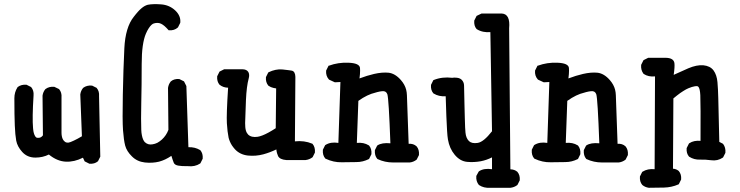

<svg xmlns="http://www.w3.org/2000/svg" viewBox="-20 -766 3540 919"><path d="M406.7 17.1 387.2 7.3 385.3 6.3 384.3 4.4 377 -11.2Q335.4 9.8 294.9 7.8Q253.4 5.9 213.9 -26.4Q184.6 -11.7 149.4 -11.7Q110.8 -11.7 86.4 -38.6Q63 -64.5 57.6 -92.8Q52.7 -119.6 50.8 -165.5Q48.8 -211.9 48.8 -295.9Q48.8 -324.7 63.5 -347.7L64 -348.6L64.9 -349.6Q82 -362.3 106 -360.4H106.9L107.9 -359.9L127.4 -350.1L128.9 -349.6L129.4 -348.6Q142.6 -333 140.6 -309.1Q133.8 -201.2 138.2 -152.8Q138.7 -147.9 139.2 -143.6Q139.6 -139.2 140.4 -135.5Q141.1 -131.8 142.1 -128.7Q143.1 -125.5 144 -122.8Q145 -120.1 146.2 -117.9Q147.5 -115.7 148.4 -114Q149.4 -112.3 150.6 -110.8Q151.9 -109.4 153.3 -108.4Q154.8 -107.4 156 -106.9Q157.2 -106.4 158.7 -106.4Q175.3 -104 185.5 -118.2L183.6 -307.6V-308.1Q186 -325.7 196.8 -338.9L197.3 -339.4L197.8 -339.8Q214.8 -352.5 238.8 -350.6H239.7L240.7 -350.1L261.2 -340.3L262.2 -339.8L263.2 -338.9Q276.4 -323.2 274.4 -299.3V-130.9Q274.4 -122.1 275.9 -114.5Q277.3 -106.9 280 -101.1Q282.7 -95.2 287.1 -90.8Q298.3 -78.1 318.4 -86.4Q326.2 -89.4 334.5 -93.5Q342.8 -97.7 352.3 -102.5Q361.8 -107.4 372.1 -113.8L364.3 -313.5V-314Q366.7 -331.5 377.4 -344.7L377.9 -345.2L378.4 -345.7Q395.5 -358.4 419.4 -356.4H420.4L421.4 -356L440.9 -346.2L442.4 -345.7L442.9 -344.7Q456.1 -329.1 454.1 -305.7L460 -17.6V-16.1L459.5 -15.1L449.7 4.4L449.2 5.9L448.2 6.3Q432.6 19.5 408.7 17.6H407.7Z M879.4 29.3Q848.6 29.8 832.5 26.6Q816.4 23.4 812 13.7Q809.6 7.8 806.6 -0.7Q803.7 -9.3 800.3 -20Q785.2 -9.8 770.5 -2.9Q755.9 3.9 741.2 7.8Q709.5 15.6 673.3 11.7Q635.7 7.3 611.3 -17.6Q586.4 -42 579.1 -69.3Q572.3 -95.7 568.8 -142.6Q565.4 -189.5 567.9 -313Q570.3 -436.5 575.2 -535.2Q577.6 -585 588.9 -622.8Q600.1 -660.6 620.6 -686Q625.5 -692.4 630.1 -698Q634.8 -703.6 639.2 -708.7Q643.6 -713.9 647.9 -718Q652.3 -722.2 656.5 -725.8Q660.6 -729.5 664.6 -732.2Q668.5 -734.9 672.4 -737.1Q676.3 -739.3 679.9 -740.7Q683.6 -742.2 687.5 -743.2Q712.4 -748 751 -745.1Q790.5 -742.2 818.4 -716.3Q832.5 -703.1 838.6 -688.2Q844.7 -673.3 842.8 -657.2V-656.2L842.3 -655.8L832.5 -636.2L832 -635.3L831.1 -634.3Q822.3 -626.5 811.8 -623.3Q801.3 -620.1 789.6 -621.1H787.1L785.6 -623Q780.8 -628.4 776.1 -633.1Q771.5 -637.7 767.3 -641.4Q763.2 -645 759 -647.7Q754.9 -650.4 751 -652.3Q735.8 -659.7 716.3 -653.8Q710.9 -652.3 704.8 -646.7Q698.7 -641.1 691.7 -630.4Q684.6 -619.6 678.2 -604.5Q668.5 -582 663.3 -545.7Q658.2 -509.3 658.2 -459.5Q658.2 -358.4 656.2 -273.9Q654.3 -189.5 656.2 -144.5Q656.7 -129.9 659.2 -118.2Q661.6 -106.4 665 -98.6Q668.5 -90.8 672.9 -85.9Q680.7 -78.6 689.7 -75.9Q698.7 -73.2 710 -75.2Q715.8 -76.2 721.7 -77.9Q727.5 -79.6 733.2 -82.5Q738.8 -85.4 744.1 -89.4Q749.5 -93.3 754.9 -98.1Q775.9 -117.2 786.1 -144.5L784.2 -344.7V-345.2Q786.6 -362.8 797.4 -376L797.9 -376.5Q813.5 -389.6 837.4 -387.7H838.4L839.4 -387.2L858.9 -377.4L860.8 -376.5L861.8 -374.5L871.6 -355L872.1 -354V-352.5L881.8 -61.5Q897.9 -62 911.6 -58.6Q925.3 -55.2 937.5 -47.9L938.5 -47.4L939 -46.9Q952.1 -31.2 950.2 -7.3V-6.3L949.7 -5.4L939.9 14.2L939 15.6L938 16.6Q912.6 33.2 879.4 29.3Z M1350.1 0Q1319.3 -2.4 1311 -19Q1308.1 -24.9 1305.9 -33Q1303.7 -41 1302.7 -50.8Q1287.6 -43.5 1272 -37.6Q1256.3 -31.7 1240.2 -27.3Q1203.6 -17.6 1166.5 -21.5Q1127.9 -25.9 1104 -52.2Q1100.1 -56.6 1096.7 -61Q1093.3 -65.4 1090.3 -69.8Q1087.4 -74.2 1085 -78.9Q1082.5 -83.5 1080.6 -88.1Q1078.6 -92.8 1076.9 -97.7Q1075.2 -102.5 1074.2 -106.9Q1068.4 -134.8 1065.9 -176.3Q1063.5 -216.8 1071.8 -346.2Q1048.3 -346.7 1031.7 -359.9H1031.2L1030.8 -360.4Q1017.6 -376 1019.5 -399.9V-400.9L1020 -401.9L1029.8 -421.4L1030.8 -423.3L1032.7 -424.3L1052.2 -434.1L1053.2 -434.6H1054.7H1134.8Q1144.5 -434.6 1151.9 -433.1Q1165.5 -429.2 1170.2 -418Q1174.8 -406.7 1170.4 -390.6Q1160.2 -353.5 1157.2 -286.6Q1154.3 -219.7 1153.3 -176.8Q1153.3 -166 1154.1 -157.5Q1154.8 -148.9 1156.7 -142.1Q1158.7 -135.3 1161.6 -130.1Q1164.6 -125 1168 -121.6Q1183.6 -106.9 1213.4 -111.3Q1223.1 -112.8 1236.3 -117.9Q1249.5 -123 1265.6 -131.8Q1281.7 -140.6 1299.8 -152.3L1301.8 -342.8Q1294.9 -343.8 1288.6 -345.2Q1282.2 -346.7 1276.6 -349.1Q1271 -351.6 1265.1 -355.5L1264.6 -356L1264.2 -356.4Q1251 -372.1 1252.9 -396V-397L1253.4 -397.9L1263.2 -417.5L1264.2 -419.4L1265.6 -419.9L1266.1 -420.4Q1282.2 -428.2 1298.6 -431.6Q1314.9 -435.1 1331.5 -433.6Q1339.4 -432.6 1346.2 -431.9Q1353 -431.2 1358.9 -430.4Q1364.7 -429.7 1369.4 -429Q1374 -428.2 1377.4 -427.7Q1385.3 -425.8 1389.4 -418Q1393.6 -410.2 1393.8 -397.9Q1394 -385.7 1393.6 -370.1L1391.6 -89.4Q1414.1 -91.8 1434.6 -89.1Q1455.1 -86.4 1473.6 -78.6L1475.1 -78.1L1476.1 -77.1Q1489.3 -61.5 1487.3 -36.6V-35.6L1486.8 -34.7L1477.1 -15.1L1476.1 -13.7L1475.1 -12.7Q1460.4 -2 1442.9 0H1442.4H1350.6Z M1862.3 11.7Q1821.8 11.7 1787.6 -4.4L1786.6 -4.9L1785.6 -5.9Q1772.5 -21.5 1774.4 -46.4V-47.4L1774.9 -48.3L1784.7 -67.9L1785.6 -69.3L1787.1 -70.3Q1808.1 -84 1848.6 -80.1Q1840.8 -294.9 1834 -314.9Q1828.1 -331.5 1809.6 -329.6Q1798.8 -328.6 1785.6 -325.2Q1772.5 -321.8 1757.3 -316.9Q1747.6 -313.5 1737.5 -308.6Q1727.5 -303.7 1716.8 -297.4Q1706.1 -291 1695.3 -283.2L1688 -82Q1720.7 -85.4 1745.1 -70.3L1746.1 -69.8L1746.6 -69.3Q1759.8 -53.7 1757.8 -28.8V-27.8L1757.3 -26.9L1747.6 -7.3L1746.6 -5.4L1745.1 -4.4Q1731.4 2.4 1716.6 6.1Q1701.7 9.8 1685.5 9.8Q1654.3 9.8 1616.2 10.7Q1576.7 11.7 1538.6 -6.3L1537.6 -6.8L1536.6 -7.8Q1523.4 -23.4 1525.4 -48.3V-49.3L1525.9 -50.3L1535.6 -69.8L1536.6 -71.3L1538.1 -72.3Q1563 -87.9 1599.6 -82L1609.4 -373.5L1584.5 -372.1H1583L1581.5 -372.6L1556.2 -384.3L1555.2 -384.8L1554.2 -385.7Q1546.4 -394.5 1543.2 -405Q1540 -415.5 1541 -427.2V-428.2L1541.5 -429.2L1551.3 -448.7L1552.2 -451.2L1554.7 -451.7Q1598.6 -467.8 1647.5 -465.8Q1700.7 -463.9 1703.1 -440.9Q1703.6 -435.5 1703.6 -428Q1703.6 -420.4 1702.9 -411.1Q1702.1 -401.9 1700.7 -390.6Q1736.8 -404.3 1770.5 -412.1Q1809.1 -420.9 1839.4 -418Q1871.1 -414.6 1898.9 -382.8Q1908.2 -372.1 1914.6 -360.6Q1920.9 -349.1 1924.1 -336.7Q1927.2 -324.2 1927.7 -310.5Q1928.7 -273.4 1936 -77.6Q1947.3 -78.6 1956.5 -75.7Q1965.8 -72.8 1973.6 -65.9L1974.1 -65.4Q1987.3 -49.8 1985.4 -24.9V-23.9L1984.9 -22.9L1975.1 -3.4L1974.1 -2L1973.1 -1Q1958.5 9.8 1940.9 11.7H1940.4Z M2325.2 132.8Q2295.9 134.8 2273.4 120.1L2272.5 119.6L2272 119.1Q2257.8 101.6 2259.8 77.6V76.2L2260.3 75.2L2271 55.7L2272 54.7L2272.9 53.7Q2296.4 38.1 2335 43.9V-12.7Q2308.6 0.5 2280.8 5.9Q2248.5 11.7 2216.3 8.8Q2199.2 7.3 2184.3 -1.2Q2169.4 -9.8 2156.7 -24.9Q2131.3 -55.2 2124 -98.6Q2121.6 -112.8 2119.9 -140.4Q2118.2 -168 2116.5 -209Q2114.7 -250 2113.3 -305.2Q2080.1 -303.2 2055.7 -318.4L2054.7 -318.8L2054.2 -319.3Q2041 -335 2043 -358.9V-359.9L2043.5 -360.8L2053.2 -380.4L2054.2 -382.3L2056.6 -383.3Q2096.7 -399.4 2144.5 -393.6Q2149.4 -394 2153.3 -394.5Q2157.7 -394.5 2161.6 -394.3Q2165.5 -394 2169.2 -393.6Q2172.9 -393.1 2176 -392.1Q2179.2 -391.1 2182.1 -389.6Q2185.1 -388.2 2187.5 -386.2Q2189.9 -384.3 2191.9 -381.8Q2193.8 -379.4 2195.6 -376.7Q2197.3 -374 2198.5 -370.8Q2199.7 -367.7 2200.4 -364.3Q2201.2 -360.8 2201.2 -356.4Q2202.1 -307.6 2203.1 -268.6Q2204.1 -229.5 2204.8 -201.4Q2205.6 -173.3 2206.3 -155.8Q2207 -138.2 2208 -131.3Q2210.4 -105 2224.6 -90.8Q2238.3 -77.6 2266.6 -82Q2294.9 -86.4 2335 -137.7L2327.1 -612.3Q2309.6 -610.8 2293.5 -614Q2277.3 -617.2 2262.7 -626L2261.7 -626.5L2261.2 -627Q2254.4 -634.8 2251.7 -644.8Q2249 -654.8 2250 -666.5V-667.5L2250.5 -668.5L2260.3 -688L2261.2 -689.9L2263.2 -690.9L2283.7 -700.7L2284.7 -701.2H2286.1H2381.8H2382.3Q2423.3 -698.7 2417 -630.4L2422.9 44.4Q2442.9 44.9 2456.1 56.2H2456.5V56.6Q2469.7 72.3 2467.8 96.2V97.2L2467.3 98.1L2457.5 117.7L2456.5 119.1L2455.6 120.1Q2448.2 125.5 2440.2 128.7Q2432.1 131.8 2423.3 132.8H2422.9Z M2862.3 11.7Q2821.8 11.7 2787.6 -4.4L2786.6 -4.9L2785.6 -5.9Q2772.5 -21.5 2774.4 -46.4V-47.4L2774.9 -48.3L2784.7 -67.9L2785.6 -69.3L2787.1 -70.3Q2808.1 -84 2848.6 -80.1Q2840.8 -294.9 2834 -314.9Q2828.1 -331.5 2809.6 -329.6Q2798.8 -328.6 2785.6 -325.2Q2772.5 -321.8 2757.3 -316.9Q2747.6 -313.5 2737.5 -308.6Q2727.5 -303.7 2716.8 -297.4Q2706.1 -291 2695.3 -283.2L2688 -82Q2720.7 -85.4 2745.1 -70.3L2746.1 -69.8L2746.6 -69.3Q2759.8 -53.7 2757.8 -28.8V-27.8L2757.3 -26.9L2747.6 -7.3L2746.6 -5.4L2745.1 -4.4Q2731.4 2.4 2716.6 6.1Q2701.7 9.8 2685.5 9.8Q2654.3 9.8 2616.2 10.7Q2576.7 11.7 2538.6 -6.3L2537.6 -6.8L2536.6 -7.8Q2523.4 -23.4 2525.4 -48.3V-49.3L2525.9 -50.3L2535.6 -69.8L2536.6 -71.3L2538.1 -72.3Q2563 -87.9 2599.6 -82L2609.4 -373.5L2584.5 -372.1H2583L2581.5 -372.6L2556.2 -384.3L2555.2 -384.8L2554.2 -385.7Q2546.4 -394.5 2543.2 -405Q2540 -415.5 2541 -427.2V-428.2L2541.5 -429.2L2551.3 -448.7L2552.2 -451.2L2554.7 -451.7Q2598.6 -467.8 2647.5 -465.8Q2700.7 -463.9 2703.1 -440.9Q2703.6 -435.5 2703.6 -428Q2703.6 -420.4 2702.9 -411.1Q2702.1 -401.9 2700.7 -390.6Q2736.8 -404.3 2770.5 -412.1Q2809.1 -420.9 2839.4 -418Q2871.1 -414.6 2898.9 -382.8Q2908.2 -372.1 2914.6 -360.6Q2920.9 -349.1 2924.1 -336.7Q2927.2 -324.2 2927.7 -310.5Q2928.7 -273.4 2936 -77.6Q2947.3 -78.6 2956.5 -75.7Q2965.8 -72.8 2973.6 -65.9L2974.1 -65.4Q2987.3 -49.8 2985.4 -24.9V-23.9L2984.9 -22.9L2975.1 -3.4L2974.1 -2L2973.1 -1Q2958.5 9.8 2940.9 11.7H2940.4Z M3085.4 132.8Q3067.9 130.4 3054.7 119.6L3054.2 119.1Q3041 103.5 3043 79.6V78.6L3043.5 77.6L3053.2 58.1L3054.2 56.6L3055.7 55.7Q3080.1 40.5 3113.3 43.9L3115.2 -400.4Q3084 -397 3061 -412.1L3060.5 -412.6L3059.6 -413.6Q3046.9 -430.7 3048.8 -454.6V-455.6L3049.3 -456.5L3059.1 -476.1L3060.1 -478L3062 -479L3081.5 -488.8L3082.5 -489.3H3084H3168Q3204.1 -488.3 3208 -464.4Q3210.4 -446.8 3204.6 -407.7Q3240.7 -424.3 3274.4 -439Q3314.5 -456.1 3346.2 -453.6Q3362.3 -452.1 3374.8 -446Q3387.2 -439.9 3395.5 -428.7Q3411.1 -407.2 3414.1 -372.6Q3417 -339.4 3418 -296.4Q3418.9 -254.4 3422.9 -86.9L3439 -78.6L3440.4 -77.6L3441.4 -76.7Q3454.1 -59.6 3452.1 -35.6V-34.7L3451.7 -33.7L3441.9 -14.2L3440.9 -12.7L3439.9 -11.7Q3414.6 5.4 3383.8 1Q3356 -2.9 3330.1 -2Q3302.2 -1 3279.3 -15.6L3278.3 -16.1L3277.8 -16.6Q3264.6 -32.2 3266.6 -56.2V-57.1L3267.1 -58.1L3276.9 -77.6L3277.8 -79.1L3278.8 -80.1Q3290.5 -87.9 3304.2 -90.6Q3317.9 -93.3 3333 -91.8Q3334 -263.7 3332 -310.5Q3331.5 -318.4 3330.8 -325Q3330.1 -331.5 3328.9 -336.2Q3327.6 -340.8 3326.4 -344.2Q3325.2 -347.7 3323.5 -349.6Q3321.8 -351.6 3320.3 -352.5Q3318.8 -353.5 3317.4 -353.5Q3312 -354 3305.7 -353Q3299.3 -352.1 3291.3 -349.6Q3283.2 -347.2 3274.4 -343.3Q3269 -341.3 3263.2 -337.9Q3257.3 -334.5 3250.5 -330.3Q3243.7 -326.2 3236.1 -320.8Q3228.5 -315.4 3220.2 -308.8Q3211.9 -302.2 3203.1 -294.9L3201.2 41.5Q3209.5 42 3216.1 44.7Q3222.7 47.4 3228.5 52.2L3229 52.7Q3242.2 68.4 3240.2 92.3V93.3L3239.7 94.2L3230 113.8L3229 115.7L3227.1 116.7Q3194.8 130.9 3158.2 131.8Q3123 132.8 3085.9 132.8Z"/></svg>

Font: NaikaiFont
Style: SemiBold
Weight: 600
Version: Version 1.89